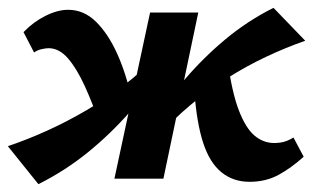

<svg xmlns="http://www.w3.org/2000/svg" viewBox="-33 -456 807 490"><path d="M65 14 -13 -83Q35 -99 86 -122Q137 -145 187.5 -174.5Q238 -204 284 -239Q330 -274 365 -313L393 -291Q349 -228 299 -171Q249 -114 191 -67Q133 -20 65 14ZM224 -133Q204 -191 183.5 -236Q163 -281 140.5 -307Q118 -333 91 -333Q84 -333 73 -330.5Q62 -328 54 -322L27 -374Q52 -400 83 -415.5Q114 -431 141 -431Q181 -431 212 -400.5Q243 -370 266 -319Q289 -268 302 -207ZM259 0 350 -424H473L384 0ZM374 -111 347 -133Q389 -195 437 -251.5Q485 -308 542 -355.5Q599 -403 665 -436L746 -352Q697 -335 646 -311Q595 -287 545.5 -255.5Q496 -224 452.5 -187.5Q409 -151 374 -111ZM604 8Q562 8 532 -16.5Q502 -41 485.5 -91.5Q469 -142 463 -223L548 -300Q559 -220 576.5 -174.5Q594 -129 616.5 -110Q639 -91 667 -91Q673 -91 681.5 -92Q690 -93 699 -96.5Q708 -100 716 -105L742 -56Q710 -27 677.5 -9.5Q645 8 604 8Z"/></svg>

Font: Ysabeau Office ExtraBold
Style: Italic
Weight: 800
Italic angle: -12°
Designer: Christian Thalmann (Catharsis Fonts)
Version: Version 2.001;gftools[0.9.30]; featfreeze: tnum,lnum,ss02